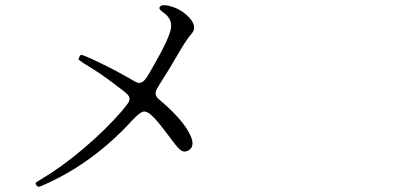

<svg xmlns="http://www.w3.org/2000/svg" viewBox="-20 -728 1540 743"><path d="M163.1 -18.6Q344.7 -101.6 492.2 -262.7Q519.5 -292 533.2 -295.9Q549.8 -299.8 574.2 -274.4Q593.8 -254.9 645.5 -185.5Q669.9 -152.3 682.1 -145Q694.3 -137.7 709 -145.5Q741.2 -164.1 708.5 -220.2Q675.8 -276.4 593.8 -344.7Q573.2 -362.3 588.9 -386.7Q592.8 -394.5 616.2 -431.6Q627 -447.3 657.2 -499Q663.1 -508.8 666 -513.7Q701.2 -575.2 720.7 -596.7Q749 -627.9 701.2 -670.9Q673.8 -695.3 637.2 -704.6Q600.6 -713.9 596.7 -697.3Q595.7 -692.4 609.4 -681.6Q647.5 -656.2 641.6 -618.7Q635.7 -581.1 578.1 -480.5Q551.8 -432.6 542 -420.9Q529.3 -405.3 515.6 -407.2Q505.9 -409.2 475.6 -427.7L473.6 -428.7Q428.7 -455.1 363.8 -486.3Q298.8 -517.6 293 -515.6Q290 -513.7 286.6 -506.8Q283.2 -500 284.2 -498Q284.2 -496.1 309.6 -479.5Q366.2 -446.3 428.7 -398.4Q465.8 -371.1 473.6 -362.3Q485.4 -349.6 479.5 -335.9Q475.6 -327.1 452.1 -298.8Q387.7 -224.6 302.2 -152.3Q216.8 -80.1 135.7 -32.2Q120.1 -23.4 118.2 -20Q116.2 -16.6 122.1 -9.8Q127 -3.9 132.3 -5.4Q137.7 -6.8 163.1 -18.6Z"/></svg>

Font: Bpmf GenWan Min R
Style: R
Weight: 400
Foundry: But Ko
Version: Version 1.320